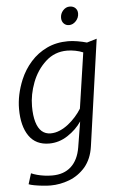

<svg xmlns="http://www.w3.org/2000/svg" viewBox="-64 -804 690 1095"><g transform="rotate(-5 280.5 -256.5)"><path d="M181 247Q159.5 247 134.2 244.2Q109 241.5 87.5 237.5Q66 233.5 56 229L75 168Q89.5 174.5 109 179.8Q128.5 185 150.5 188Q172.5 191 195 191Q262 191 303 153.5Q344 116 356 45L380 -102Q349.5 -57 300 -24.5Q250.5 8 194 8Q117 8 78 -48.5Q39 -105 39 -203Q39 -284 74 -369Q97.5 -425 136.8 -469Q176 -513 229.8 -538.5Q283.5 -564 351 -564Q375 -564 404.5 -559Q434 -554 458 -547L515 -564L429 43Q424 79.5 411.8 109Q399.5 138.5 380 162Q340.5 207 287.8 227Q235 247 181 247ZM207 -49Q233.5 -49 259.2 -60Q285 -71 308.2 -89.2Q331.5 -107.5 351.2 -129.8Q371 -152 385 -175L432 -493Q412 -501.5 387.8 -506.2Q363.5 -511 340 -511Q269.5 -511 218 -464Q166.5 -417 140.2 -348Q114 -279 114 -212Q114 -158 124.8 -121.8Q135.5 -85.5 156.2 -67.2Q177 -49 207 -49ZM365 -655Q347 -655 335 -667.5Q323 -680 323 -700Q323 -724 339.2 -742Q355.5 -760 377 -760Q397.5 -760 409.8 -748Q422 -736 422 -717Q422 -692.5 404.8 -673.8Q387.5 -655 365 -655Z"/></g></svg>

Font: Koeln Type Sans Light
Style: Italic
Weight: 300
Italic angle: -7.5°
Designer: Eben Sorkin
Foundry: Eben Sorkin
Version: Version 2.001